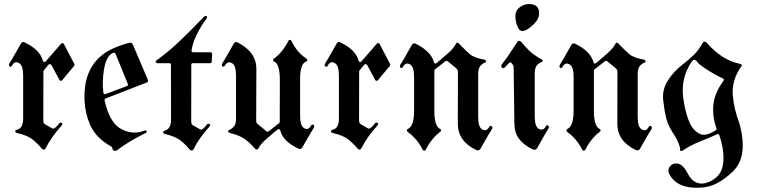

<svg xmlns="http://www.w3.org/2000/svg" viewBox="-20 -714 3686 935"><path d="M191.4 -366.2 190.9 -129.4Q190.9 -113.8 198.7 -109.4L233.9 -88.9Q245.1 -82 268.1 -112.8Q272.9 -119.1 280.3 -115.5Q287.6 -111.8 280.3 -103Q229 -45.9 201.7 9.3Q193.4 20.5 183.6 9.3Q156.2 -22.5 132.6 -39.1Q108.9 -55.7 63 -66.4Q54.2 -68.8 54.2 -74.2Q54.2 -79.6 60.5 -82Q93.3 -87.4 92.8 -138.2V-344.7Q92.8 -394.5 74.2 -405.8Q52.7 -419.9 39.1 -395.5Q33.7 -385.3 26.9 -390.6Q20 -396 27.3 -407.7Q41.5 -430.2 54.4 -453.6Q67.4 -477.1 81.1 -500.5Q89.4 -515.1 103 -505.9Q174.8 -471.2 189 -418Q190.4 -413.1 194.8 -411.9Q199.2 -410.6 202.6 -415L277.8 -501.5Q280.8 -504.4 284.7 -504.2Q288.6 -503.9 291 -500L342.3 -401.9Q344.2 -397.5 341.3 -393.6L282.7 -323.2Q279.3 -319.8 275.1 -320.3Q271 -320.8 269.5 -324.7L230 -397.9Q228 -400.9 223.9 -401.6Q219.7 -402.3 216.3 -398.9L193.4 -371.1Q191.4 -369.1 191.4 -366.2Z M528.8 13.7Q527.8 2 516.4 -3.9Q504.9 -9.8 497.1 -15.6Q440.9 -53.7 417.7 -108.6Q394.5 -163.6 391.6 -225.1Q385.7 -364.3 466.8 -437Q495.6 -462.9 533.2 -479.2Q570.8 -495.6 610.4 -505.9Q622.6 -508.3 628.4 -493.7L698.7 -328.6Q703.6 -315.4 695.3 -312H694.3L494.1 -234.4Q488.3 -231.4 489.3 -225.1Q513.2 -116.7 569.3 -86.2Q625.5 -55.7 681.2 -77.1Q690.9 -81.5 693.6 -75.7Q696.3 -69.8 689.9 -66.9Q650.4 -46.9 614.5 -25.9Q578.6 -4.9 550.3 18.1Q545.9 21 537.4 20Q528.8 19 528.8 13.7ZM483.4 -262.2Q483.9 -258.3 486.8 -256.1Q489.7 -253.9 494.1 -255.9L598.1 -294.9Q605.5 -297.9 602.5 -305.2L543 -451.2Q538.6 -461.9 525.4 -454.1Q497.1 -437.5 486.8 -378.4Q476.6 -319.3 483.4 -262.2Z M911.6 -397.9 911.1 -124.5Q911.1 -109.4 918.5 -104.5L953.6 -84.5Q963.9 -75.7 987.8 -107.9Q992.2 -114.3 999.8 -109.9Q1007.3 -105.5 1000.5 -98.1Q948.2 -41 921.9 14.2Q913.6 24.4 903.8 14.2Q876.5 -18.1 853 -34.2Q829.6 -50.3 783.2 -61.5Q775.4 -63 774.9 -68.8Q774.4 -74.7 780.8 -77.1Q813.5 -85 813 -133.3L812.5 -397.5Q813 -406.2 805.2 -406.2H747.6Q740.7 -406.2 738.8 -411.6Q736.8 -417 743.2 -420.9Q801.8 -462.4 862.5 -521Q923.3 -579.6 973.1 -632.3Q979.5 -639.2 985.6 -635Q991.7 -630.9 985.8 -623Q963.4 -595.2 940.7 -550.8Q918 -506.3 913.1 -469.7Q912.1 -464.8 913.6 -462.4Q916.5 -459.5 920.4 -459.5H1004.9Q1008.3 -459.5 1010.7 -457Q1013.2 -453.6 1013.2 -450.7L1011.2 -414.1Q1010.3 -406.2 1002.9 -406.2H918.5Q911.6 -406.2 911.6 -397.9Z M1342.3 -120.6 1342.8 -324.2Q1342.8 -406.2 1313 -415Q1309.6 -417.5 1309.6 -421.1Q1309.6 -424.8 1313 -427.7Q1356.4 -459 1384.8 -515.6Q1386.7 -520 1391.6 -520Q1396.5 -520 1398.9 -515.6Q1424.8 -459.5 1473.1 -428.2Q1476.6 -425.3 1476.6 -421.1Q1476.6 -417 1472.7 -415Q1440.4 -405.8 1441.4 -324.2V-152.3Q1441.4 -102.1 1460 -90.8Q1480.5 -77.1 1494.6 -101.6Q1500 -110.8 1507.1 -105.7Q1514.2 -100.6 1506.8 -88.9Q1492.2 -66.4 1479.2 -43Q1466.3 -19.5 1453.1 2.9Q1444.8 17.1 1430.2 8.3Q1357.4 -26.4 1344.7 -79.6Q1343.8 -83.5 1338.9 -85Q1334 -86.4 1332 -83.5Q1304.2 -61 1276.4 -36.4Q1248.5 -11.7 1238.3 8.8Q1230 20.5 1220.2 8.3Q1193.4 -22.9 1167.7 -39.6Q1142.1 -56.2 1099.6 -66.4Q1090.3 -69.8 1090.8 -74.7Q1091.3 -79.6 1097.2 -82Q1109.4 -86.4 1119.4 -98.4Q1129.4 -110.4 1129.4 -138.2V-344.7Q1129.4 -394.5 1110.8 -405.8Q1088.9 -418.9 1075.7 -395Q1070.3 -385.7 1063.5 -391.1Q1056.6 -396.5 1064 -408.2Q1078.1 -430.2 1091.1 -453.6Q1104 -477.1 1117.7 -500.5Q1126 -515.1 1139.6 -505.9H1140.1Q1228.5 -459.5 1228.5 -378.9L1227.5 -128.9Q1227.5 -114.7 1234.9 -109.9L1276.9 -75.2Q1281.7 -70.8 1288.1 -74.2Q1327.6 -105.5 1339.4 -114.3Q1342.3 -116.2 1342.3 -120.6Z M1729 -366.2 1728.5 -129.4Q1728.5 -113.8 1736.3 -109.4L1771.5 -88.9Q1782.7 -82 1805.7 -112.8Q1810.5 -119.1 1817.9 -115.5Q1825.2 -111.8 1817.9 -103Q1766.6 -45.9 1739.3 9.3Q1731 20.5 1721.2 9.3Q1693.8 -22.5 1670.2 -39.1Q1646.5 -55.7 1600.6 -66.4Q1591.8 -68.8 1591.8 -74.2Q1591.8 -79.6 1598.1 -82Q1630.9 -87.4 1630.4 -138.2V-344.7Q1630.4 -394.5 1611.8 -405.8Q1590.3 -419.9 1576.7 -395.5Q1571.3 -385.3 1564.5 -390.6Q1557.6 -396 1564.9 -407.7Q1579.1 -430.2 1592 -453.6Q1605 -477.1 1618.7 -500.5Q1627 -515.1 1640.6 -505.9Q1712.4 -471.2 1726.6 -418Q1728 -413.1 1732.4 -411.9Q1736.8 -410.6 1740.2 -415L1815.4 -501.5Q1818.4 -504.4 1822.3 -504.2Q1826.2 -503.9 1828.6 -500L1879.9 -401.9Q1881.8 -397.5 1878.9 -393.6L1820.3 -323.2Q1816.9 -319.8 1812.7 -320.3Q1808.6 -320.8 1807.1 -324.7L1767.6 -397.9Q1765.6 -400.9 1761.5 -401.6Q1757.3 -402.3 1753.9 -398.9L1731 -371.1Q1729 -369.1 1729 -366.2Z M2095.2 -176.3Q2094.7 -97.7 2124.5 -85.4Q2127.9 -83 2127.9 -78.9Q2127.9 -74.7 2124.5 -72.8Q2080.6 -39.6 2053.2 15.6Q2050.3 19.5 2045.9 19.5Q2041.5 19.5 2038.6 15.6Q2011.2 -39.6 1964.4 -72.3Q1961.4 -74.2 1961.4 -78.6Q1961.4 -83 1964.8 -85.4Q1996.6 -97.7 1996.6 -176.3V-338.4Q1996.6 -388.2 1978 -399.4Q1956.5 -413.6 1942.9 -389.2Q1937.5 -378.9 1930.7 -384.3Q1923.8 -389.6 1931.2 -401.4Q1945.3 -423.8 1958.3 -447.3Q1971.2 -470.7 1984.9 -494.1Q1992.7 -508.3 2006.8 -500L2007.3 -499.5Q2079.1 -463.4 2093.3 -411.1Q2094.2 -405.8 2098.1 -404.8Q2102.1 -403.8 2106 -406.7Q2132.8 -429.2 2161.1 -454.1Q2189.5 -479 2199.7 -500Q2205.1 -512.7 2217.3 -499.5Q2246.6 -468.8 2267.3 -450.7Q2288.1 -432.6 2337.9 -423.8Q2346.7 -421.9 2346.9 -416.3Q2347.2 -410.6 2340.8 -408.7Q2328.1 -403.8 2318.4 -391.8Q2308.6 -379.9 2308.6 -352.1V-145.5Q2308.6 -95.7 2327.1 -84.5Q2348.6 -71.3 2361.8 -95.2Q2367.2 -104.5 2374.3 -99.4Q2381.3 -94.2 2374 -82.5Q2359.4 -59.6 2346.4 -36.4Q2333.5 -13.2 2320.3 9.8Q2311.5 23.4 2298.3 16.1Q2209.5 -26.9 2209.5 -111.3L2210 -361.3Q2210 -376 2202.6 -380.4H2202.1V-381.3L2160.6 -415.5Q2155.3 -419.4 2149.4 -416L2098.6 -376.5Q2095.2 -374 2095.2 -370.6Z M2484.9 -114.7 2481.4 -382.3Q2481.4 -391.6 2478.5 -397.5Q2466.8 -416.5 2458.5 -406.7L2439 -386.7Q2431.2 -377.9 2424.1 -384.8Q2417 -391.6 2426.3 -403.8Q2447.8 -430.7 2464.8 -457.5Q2481.9 -484.4 2500 -510.7Q2507.8 -520 2518.1 -510.3Q2538.6 -485.4 2558.1 -466.6Q2577.6 -447.8 2613.8 -426.8Q2624 -422.9 2622.8 -417.5Q2621.6 -412.1 2616.2 -411.6Q2603.5 -406.7 2593.8 -394.8Q2584 -382.8 2584 -355V-148.4Q2584 -98.6 2602.5 -87.4Q2624 -74.7 2637.7 -98.1Q2642.6 -107.4 2649.7 -102.3Q2656.7 -97.2 2649.4 -85.4Q2634.8 -62.5 2622.1 -39.3Q2609.4 -16.1 2596.2 6.8Q2586.9 20.5 2573.2 12.7Q2529.3 -8.3 2507.1 -38.6Q2484.9 -68.8 2484.9 -114.7ZM2555.7 -694.3Q2609.9 -694.3 2605 -642.1Q2602.1 -615.7 2572 -589.1Q2542 -562.5 2524.4 -563Q2506.8 -563 2497.6 -590.8Q2488.3 -618.7 2490.2 -642.1Q2491.7 -664.6 2512 -679.4Q2532.2 -694.3 2555.7 -694.3Z M2872.1 -176.3Q2871.6 -97.7 2901.4 -85.4Q2904.8 -83 2904.8 -78.9Q2904.8 -74.7 2901.4 -72.8Q2857.4 -39.6 2830.1 15.6Q2827.1 19.5 2822.8 19.5Q2818.4 19.5 2815.4 15.6Q2788.1 -39.6 2741.2 -72.3Q2738.3 -74.2 2738.3 -78.6Q2738.3 -83 2741.7 -85.4Q2773.4 -97.7 2773.4 -176.3V-338.4Q2773.4 -388.2 2754.9 -399.4Q2733.4 -413.6 2719.7 -389.2Q2714.4 -378.9 2707.5 -384.3Q2700.7 -389.6 2708 -401.4Q2722.2 -423.8 2735.1 -447.3Q2748 -470.7 2761.7 -494.1Q2769.5 -508.3 2783.7 -500L2784.2 -499.5Q2856 -463.4 2870.1 -411.1Q2871.1 -405.8 2875 -404.8Q2878.9 -403.8 2882.8 -406.7Q2909.7 -429.2 2938 -454.1Q2966.3 -479 2976.6 -500Q2981.9 -512.7 2994.1 -499.5Q3023.4 -468.8 3044.2 -450.7Q3064.9 -432.6 3114.7 -423.8Q3123.5 -421.9 3123.8 -416.3Q3124 -410.6 3117.7 -408.7Q3105 -403.8 3095.2 -391.8Q3085.4 -379.9 3085.4 -352.1V-145.5Q3085.4 -95.7 3104 -84.5Q3125.5 -71.3 3138.7 -95.2Q3144 -104.5 3151.1 -99.4Q3158.2 -94.2 3150.9 -82.5Q3136.2 -59.6 3123.3 -36.4Q3110.4 -13.2 3097.2 9.8Q3088.4 23.4 3075.2 16.1Q2986.3 -26.9 2986.3 -111.3L2986.8 -361.3Q2986.8 -376 2979.5 -380.4H2979V-381.3L2937.5 -415.5Q2932.1 -419.4 2926.3 -416L2875.5 -376.5Q2872.1 -374 2872.1 -370.6Z M3471.7 -60.1Q3436.5 -43.9 3387.2 -24.2Q3337.9 -4.4 3310.1 16.1Q3299.8 22.9 3295.4 21.5Q3291 20 3292 13.2Q3292.5 4.4 3284.4 -16.6Q3276.4 -37.6 3265.1 -54.2Q3233.9 -99.6 3224.6 -137.2Q3215.3 -174.8 3209.5 -226.6Q3204.1 -276.4 3231.7 -320.8Q3259.3 -365.2 3304.2 -399.9Q3332.5 -421.4 3357.4 -445.3Q3382.3 -469.2 3400.9 -503.4Q3409.2 -518.6 3422.9 -504.4Q3496.1 -421.4 3579.1 -404.3Q3600.6 -398.9 3588.4 -388.7Q3543.5 -322.8 3548.3 -254.2Q3553.2 -185.5 3580.1 -115.2V-114.7L3580.6 -114.3Q3624.5 46.4 3551 118.9Q3477.5 191.4 3405.3 198.7Q3280.3 210.9 3239.7 134.3Q3230.5 116.7 3239.5 101.1Q3248.5 85.4 3266.1 82.5Q3300.8 76.7 3327.1 127.4Q3363.3 200.2 3432.6 171.9Q3492.2 147 3501 85.9Q3509.8 24.9 3483.4 -54.2Q3483.4 -55.2 3482.9 -55.7L3482.4 -56.2Q3479.5 -63.5 3471.7 -60.1ZM3500 -332.5Q3472.7 -343.8 3435.1 -367.2Q3397.5 -390.6 3379.9 -406.7L3378.9 -407.2Q3378.9 -407.7 3378.9 -408.2Q3361.3 -434.1 3347.7 -412.6Q3295.9 -335.4 3306.6 -242.2Q3314 -180.2 3333.5 -127.9Q3353 -75.7 3394 -59.6L3394.5 -59.1H3395Q3422.4 -51.8 3465.8 -79.6Q3470.7 -82 3469.2 -88.9Q3448.7 -145 3453.9 -202.9Q3459 -260.7 3503.4 -320.8Q3507.8 -328.6 3500 -332.5Z"/></svg>

Font: Bertholdr Mainzer Fraktur
Style: Regular
Weight: 400
Designer: Peter Wiegel, original typeface by Carl Albert Fahrenwaldt 1901
Foundry: Peter Wiegel
Version: Version 1.000 2010 initial release